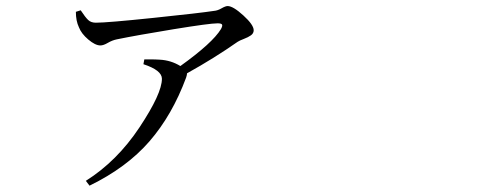

<svg xmlns="http://www.w3.org/2000/svg" viewBox="-20 -541 1540 619"><path d="M224.6 -502.9 240.2 -507.8Q254.9 -485.4 264.2 -476.6Q273.4 -467.8 289.1 -467.8Q325.2 -467.8 475.1 -483.4Q625 -499 669.9 -505.9Q681.6 -506.8 694.3 -514.2Q707 -521.5 713.9 -521.5Q731.4 -521.5 764.6 -491.2Q797.9 -460.9 797.9 -443.4Q797.9 -433.6 789.1 -427.2Q780.3 -420.9 766.1 -415.5Q752 -410.2 746.1 -406.2Q670.9 -353.5 583 -304.7Q583 -299.8 580.1 -291Q535.2 -169.9 461.9 -85.4Q388.7 -1 268.6 57.6L256.8 42Q357.4 -21.5 429.7 -130.4Q502 -239.3 502 -287.1Q502 -314.5 442.4 -334L445.3 -349.6Q488.3 -349.6 495.1 -348.6Q531.2 -346.7 561.5 -328.1Q665 -402.3 692.4 -447.3Q698.2 -458 695.8 -461.9Q693.4 -465.8 681.6 -465.8Q656.2 -465.8 539.6 -446.8Q422.9 -427.7 356.4 -414.1Q341.8 -411.1 327.6 -402.8Q313.5 -394.5 303.7 -394.5Q287.1 -394.5 264.6 -413.6Q242.2 -432.6 234.4 -453.1Q224.6 -473.6 224.6 -502.9Z"/></svg>

Font: Bpmf Zihi Serif Regular
Style: Regular
Weight: 400
Foundry: But Ko
Version: Version 1.320